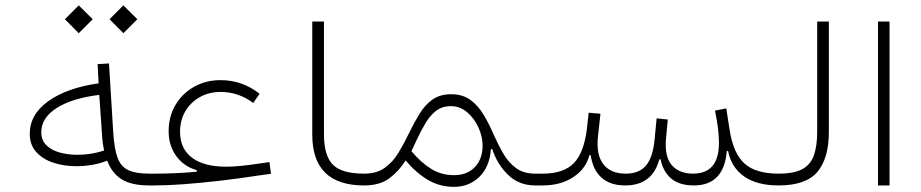

<svg xmlns="http://www.w3.org/2000/svg" viewBox="-20 -706 3505 731"><path d="M227.1 -632.8 279.8 -685.5 333 -632.8 279.8 -579.6ZM397 -632.8 449.7 -685.5 502.9 -632.8 449.7 -579.6ZM355.5 -388.7 351.6 -461.9 395 -464.4 411.1 -202.1Q415 -139.2 427.7 -105.2Q440.4 -71.3 468.8 -58.1Q497.1 -44.9 548.3 -44.9H548.8V0H548.3Q480.5 0 443.1 -23.4Q405.8 -46.9 388.2 -94.2Q361.3 -83.5 331.1 -78.4Q300.8 -73.2 271 -73.2Q224.1 -73.2 183.6 -86.4Q143.1 -99.6 118.2 -127Q93.3 -154.3 93.3 -196.3Q93.3 -270.5 164.1 -321Q234.9 -371.6 355.5 -388.7ZM357.9 -344.7Q255.9 -332.5 196.5 -295.2Q137.2 -257.8 137.2 -202.6Q137.2 -172.4 156.2 -153.3Q175.3 -134.3 206.8 -125.5Q238.3 -116.7 274.4 -116.7Q329.1 -116.7 376.5 -133.3Q373 -147.9 371.1 -163.8Q369.1 -179.7 368.2 -197.3Z M665.5 -204.6Q665.5 -140.1 710.9 -105.7Q756.3 -71.3 841.8 -71.3Q863.3 -71.3 894.5 -74.2Q925.8 -77.1 968.8 -83.5L1005.9 -88.9L1011.7 -44.4L962.9 -37.6Q890.6 -26.4 816.9 -17.8Q743.2 -9.3 679 -4.6Q614.7 0 569.8 0H548.8Q537.6 0 537.6 -22.5Q537.6 -44.9 548.8 -44.9H569.3Q651.4 -44.9 729 -52.2V-58.1Q679.7 -72.3 650.9 -112.1Q622.1 -151.9 622.1 -206.5Q622.1 -262.2 647.9 -306.2Q673.8 -350.1 718.8 -375.5Q763.7 -400.9 819.8 -400.9Q902.3 -400.9 968.3 -349.1L944.3 -314Q887.2 -356 820.3 -356Q775.9 -356 741 -336.4Q706.1 -316.9 685.8 -282.7Q665.5 -248.5 665.5 -204.6Z M1168.9 -624H1213.4V-193.8Q1213.4 -115.2 1246.3 -80.1Q1279.3 -44.9 1366.2 -44.9H1366.7V0H1366.2Q1168.9 0 1168.9 -193.4Z M1366.7 -44.9Q1414.1 -44.9 1444.8 -66.9Q1475.6 -88.9 1496.8 -124Q1518.1 -159.2 1537.1 -198.7Q1556.2 -238.3 1576.9 -272.2Q1597.7 -306.2 1626.2 -326.7Q1654.8 -347.2 1697.8 -347.2Q1741.7 -347.2 1771.2 -325.4Q1800.8 -303.7 1821.5 -268.8Q1842.3 -233.9 1859.4 -193.8Q1877 -154.3 1896.7 -120.4Q1916.5 -86.4 1945.3 -65.7Q1974.1 -44.9 2017.6 -44.9H2018.1V0H2017.6Q1955.6 0 1914.1 -40.5Q1872.6 -81.1 1854 -138.7L1849.1 -138.2Q1844.2 -70.8 1805.2 -32.7Q1766.1 5.4 1708 5.4Q1653.8 5.4 1608.6 -21.5Q1563.5 -48.3 1524.4 -95.2Q1499 -54.7 1462.6 -27.3Q1426.3 0 1366.7 0Q1355.5 0 1355.5 -22.5Q1355.5 -44.9 1366.7 -44.9ZM1546.4 -130.4Q1584 -85.9 1622.6 -62.5Q1661.1 -39.1 1708.5 -39.1Q1758.8 -39.1 1788.1 -70.1Q1817.4 -101.1 1817.4 -151.4Q1817.4 -185.1 1802 -219.7Q1786.6 -254.4 1759.3 -278.1Q1731.9 -301.8 1696.8 -301.8Q1663.1 -301.8 1640.1 -283.9Q1617.2 -266.1 1600.1 -237.3Q1583 -208.5 1566.9 -174.3Z M2747.1 -130.9Q2736.3 0 2621.6 0Q2566.9 0 2535.9 -25.9Q2504.9 -51.8 2495.1 -99.1H2490.2Q2463.4 0 2360.8 0Q2302.7 0 2269.8 -30Q2236.8 -60.1 2229 -115.2H2224.1Q2210.9 -63.5 2162.8 -31.7Q2114.7 0 2046.4 0H2018.1Q2006.8 0 2006.8 -22.5Q2006.8 -44.9 2018.1 -44.9H2046.4Q2126.5 -44.9 2165.3 -85.4Q2204.1 -126 2214.8 -218.3L2221.2 -276.9L2266.1 -272.9L2256.8 -187.5Q2249 -118.2 2276.6 -81.5Q2304.2 -44.9 2362.3 -44.9Q2413.1 -44.9 2439.2 -75.4Q2465.3 -106 2472.2 -174.3L2480 -255.4L2522.5 -251L2515.6 -177.2Q2509.8 -109.4 2537.8 -77.1Q2565.9 -44.9 2618.7 -44.9Q2717.3 -44.9 2717.3 -162.1Q2717.3 -212.9 2702.1 -284.7L2745.1 -293.5L2758.3 -209Q2772.5 -120.6 2815.2 -82.8Q2857.9 -44.9 2943.8 -44.9H2944.8V0H2943.8Q2861.8 0 2813 -34.4Q2764.2 -68.8 2752 -130.9Z M2944.8 -44.9Q3003.9 -44.9 3035.4 -62.5Q3066.9 -80.1 3079.1 -115.7Q3091.3 -151.4 3091.3 -204.6V-624H3135.7V-204.6Q3135.7 -103 3092 -51.5Q3048.3 0 2944.8 0Q2933.6 0 2933.6 -22.5Q2933.6 -44.9 2944.8 -44.9Z M3366.7 0H3322.8V-624H3366.7Z"/></svg>

Font: Estedad-FD ExtraLight
Style: Regular
Weight: 200
Designer: Amin Abedi
Version: Version 7.3